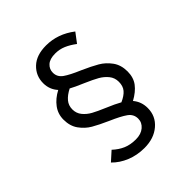

<svg xmlns="http://www.w3.org/2000/svg" viewBox="-205 -815 1010 1010"><g transform="rotate(-45 300.0 -310.0)"><path d="M108 -7 158 -52Q186 -26 216.5 -13Q247 0 287 0Q326 0 349.5 -20Q373 -40 373 -69Q373 -102 345 -122Q317 -142 257 -168Q203 -192 170.5 -211Q138 -230 114.5 -262.5Q91 -295 91 -343Q91 -385 115.5 -418Q140 -451 182 -473Q151 -507 151 -554Q151 -609 190.5 -646.5Q230 -684 302 -684Q389 -684 463 -627L423 -574Q394 -596 366 -608Q338 -620 306 -620Q266 -620 246 -602Q226 -584 226 -557Q226 -525 253.5 -505.5Q281 -486 340 -461Q394 -437 427.5 -417.5Q461 -398 485 -365Q509 -332 509 -284Q509 -239 486 -208.5Q463 -178 419 -154Q448 -120 448 -73Q448 -13 403 25.5Q358 64 287 64Q233 64 186.5 45Q140 26 108 -7ZM438 -278Q438 -308 420 -330Q402 -352 376.5 -366.5Q351 -381 305 -401Q253 -423 230 -436Q197 -419 179.5 -398Q162 -377 162 -348Q162 -319 179.5 -297.5Q197 -276 222.5 -262Q248 -248 293 -229Q341 -209 371 -192Q405 -207 421.5 -226.5Q438 -246 438 -278Z"/></g></svg>

Font: Office Code Pro
Style: Regular
Weight: 400
Designer: Nathan Rutzky & Paul D. Hunt
Foundry: Adobe Systems Incorporated
Version: Version 1.004